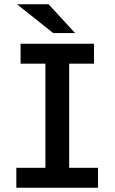

<svg xmlns="http://www.w3.org/2000/svg" viewBox="-20 -900 540 905"><path d="M423 -694V-600H306V-109H442V-15H57V-109H194V-600H77V-694ZM334 -744H231L60 -880H209Z"/></svg>

Font: D2Coding ligature
Style: Bold
Weight: 700
Monospace: yes
Designer: Yong-Rak Park; Jeong-Hwan Yoon; Sang-Min Lee;
Foundry: NHN Corporation
Version: Version 1.3.2; Build 20180524